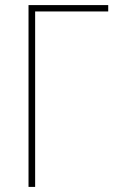

<svg xmlns="http://www.w3.org/2000/svg" viewBox="-20 -734 540 754"><path d="M92 0V-714H405V-689H118V0Z"/></svg>

Font: Noto Sans Mono ExtraCondensed Thin
Style: Regular
Weight: 100
Width: 2
Designer: Monotype Design Team
Foundry: Monotype Imaging Inc.
Version: Version 2.014; ttfautohint (v1.8.4.7-5d5b)